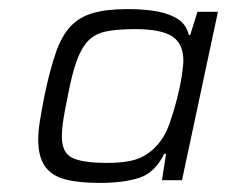

<svg xmlns="http://www.w3.org/2000/svg" viewBox="-20 -714 499 422"><path d="M199 -312Q152 -312 122.5 -320Q93 -328 78.5 -349Q64 -370 64 -407Q64 -426 68 -450Q72 -474 78 -505Q90 -562 103 -599Q116 -636 135.5 -656.5Q155 -677 185 -685.5Q215 -694 260 -694Q300 -694 327.5 -688.5Q355 -683 372.5 -671Q390 -659 395 -637H398L414 -688H459L380 -318H336L345 -376H341Q321 -335 287 -323.5Q253 -312 199 -312ZM215 -356Q265 -356 290 -368Q315 -380 332 -403Q344 -418 353 -443.5Q362 -469 369 -496.5Q376 -524 379.5 -547Q383 -570 383 -581Q383 -618 358.5 -634Q334 -650 277 -650Q238 -650 213.5 -645Q189 -640 174 -624.5Q159 -609 148.5 -580Q138 -551 129 -503Q123 -475 119.5 -452.5Q116 -430 116 -414Q116 -378 139 -367Q162 -356 215 -356Z"/></svg>

Font: Saira SemiExpanded Light
Style: Italic
Weight: 300
Width: 6
Italic angle: -12°
Designer: Hector Gatti with collaboration of the Omnibus-Type team
Foundry: Omnibus-Type
Version: Version 1.101